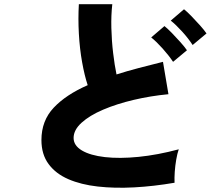

<svg xmlns="http://www.w3.org/2000/svg" viewBox="-20 -847 1040 913"><path d="M810 22Q711 39 618 44Q525 49 445 40Q365 31 305 5Q245 -21 211 -67Q177 -113 177 -181Q177 -273 235.5 -335Q294 -397 397 -442Q382 -487 370.5 -551Q359 -615 355 -687Q351 -759 355 -827H514Q508 -775 509.5 -714Q511 -653 518 -594.5Q525 -536 534 -493Q584 -509 639.5 -523.5Q695 -538 755 -553L781 -399Q696 -391 615.5 -372Q535 -353 470.5 -325.5Q406 -298 368 -263.5Q330 -229 330 -191Q330 -155 369.5 -131.5Q409 -108 478.5 -100Q548 -92 638.5 -101Q729 -110 830 -137Q823 -117 818 -88Q813 -59 811 -30Q809 -1 810 22ZM803 -553Q783 -583 753.5 -616Q724 -649 699 -669L762 -723Q776 -712 797 -690.5Q818 -669 838 -646.5Q858 -624 869 -608ZM896 -633Q876 -664 846.5 -696.5Q817 -729 792 -749L855 -803Q869 -792 890 -770.5Q911 -749 931 -726.5Q951 -704 962 -688Z"/></svg>

Font: Zen Kaku Gothic New Black
Style: Regular
Weight: 900
Designer: Yoshimichi Ohira
Foundry: Positype
Version: Version 1.001